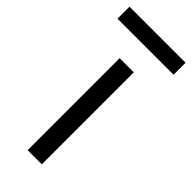

<svg xmlns="http://www.w3.org/2000/svg" viewBox="-284 -766 805 805"><g transform="rotate(45 119.0 -363.5)"><path d="M76.7 0V-545.5H160.5V0ZM285.5 -727.3V-656.2H-46.9V-727.3Z"/></g></svg>

Font: Inter Zeller
Style: Regular
Weight: 400
Designer: Rasmus Andersson; Joe Bland
Foundry: zeller
Version: Version 3.015;git-dec3a8cb1